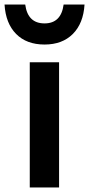

<svg xmlns="http://www.w3.org/2000/svg" viewBox="-57 -825 392 845"><path d="M74 -551H203V0H74ZM139 -629Q60 -629 14 -675.5Q-32 -722 -37 -805H54Q65 -722 139 -722Q212 -722 223 -805H315Q310 -722 263.5 -675.5Q217 -629 139 -629Z"/></svg>

Font: Application Semibold
Style: Regular
Weight: 600
Designer: Wei Huang
Foundry: Wei Huang
Version: Version 0.012